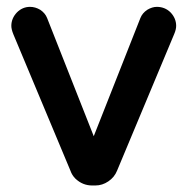

<svg xmlns="http://www.w3.org/2000/svg" viewBox="-20 -535 558 571"><path d="M13.7 -458Q13.7 -480.5 30.3 -498Q46.9 -514.6 69.3 -514.6Q85 -514.6 99.6 -505.9Q114.3 -496.1 120.1 -481.4L258.8 -129.9L397.5 -481.4Q403.3 -496.1 418 -505.9Q432.6 -514.6 446.3 -514.6Q470.7 -514.6 487.3 -498Q503.9 -480.5 503.9 -458Q503.9 -447.3 498 -433.6L328.1 -27.3Q320.3 -7.8 302.2 4.4Q284.2 16.6 263.7 16.6H253.9Q225.6 16.6 204.1 -3.9Q194.3 -13.7 189.5 -27.3L19.5 -433.6Q13.7 -448.2 13.7 -458Z"/></svg>

Font: FakePearl
Style: SemiBold
Weight: 400
Version: Version 1.2